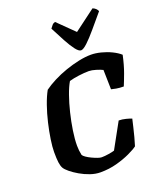

<svg xmlns="http://www.w3.org/2000/svg" viewBox="-175 -1103 1024 1214"><g transform="rotate(-20 337.0 -496.0)"><path d="M289 0Q256 0 221 -12Q186 -24 155 -42Q124 -60 101.5 -78.5Q79 -97 71 -111Q63 -125 59.5 -150Q56 -175 56 -221Q56 -254 63.5 -304.5Q71 -355 84 -410.5Q97 -466 115 -517.5Q133 -569 153 -605Q183 -627 224 -648Q265 -669 311 -685Q357 -701 402 -710.5Q447 -720 485 -720Q515 -720 551 -711Q587 -702 620 -686Q653 -670 674 -651Q660 -586 642 -537Q624 -488 612 -460Q584 -460 562 -464Q540 -468 530 -471L527 -602Q512 -610 484 -618.5Q456 -627 437 -627Q407 -627 369 -622Q331 -617 304 -609Q286 -579 268.5 -529.5Q251 -480 237 -422.5Q223 -365 214.5 -309Q206 -253 206 -209Q206 -177 213 -145Q217 -137 231.5 -127Q246 -117 265 -108Q284 -99 301 -93Q318 -87 328 -87Q349 -87 376.5 -91.5Q404 -96 415 -100L508 -269Q531 -269 556 -262.5Q581 -256 593 -251Q588 -230 581 -199.5Q574 -169 565.5 -137Q557 -105 549 -80Q529 -65 489.5 -46.5Q450 -28 398.5 -14Q347 0 289 0ZM437 -767Q422 -767 401.5 -793.5Q381 -820 357 -864.5Q333 -909 307 -960Q315 -971 322.5 -980Q330 -989 343 -992L452 -885L595 -992Q608 -987 616.5 -978.5Q625 -970 628 -961Q584 -909 546.5 -864.5Q509 -820 480.5 -793.5Q452 -767 437 -767Z"/></g></svg>

Font: Texturina ExtraBold
Style: Italic
Weight: 800
Italic angle: -11°
Designer: Guillermo Torres Carreño
Foundry: Omnibus-Type
Version: Version 1.002; ttfautohint (v1.8.3)